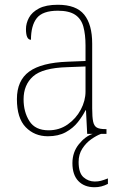

<svg xmlns="http://www.w3.org/2000/svg" viewBox="-20 -562 514 806"><path d="M181 10Q125 10 88 -28Q51 -66 51 -146Q51 -224 102.5 -261.5Q154 -299 264 -303L339 -306V-371Q339 -417 330 -450Q321 -483 295.5 -500Q270 -517 223 -517Q159 -517 134.5 -486Q110 -455 110 -395Q89 -395 89 -440Q89 -464 101.5 -487.5Q114 -511 143.5 -526.5Q173 -542 223 -542Q300 -542 333.5 -500.5Q367 -459 367 -379V-107Q367 -70 371 -51.5Q375 -33 386.5 -26.5Q398 -20 422 -20H427V0H346L341 -99H339Q327 -75 307 -49.5Q287 -24 256 -7Q225 10 181 10ZM184 -15Q229 -15 264 -39.5Q299 -64 319 -101.5Q339 -139 339 -178V-283L262 -280Q159 -277 119 -241.5Q79 -206 79 -145Q79 -92 103.5 -53.5Q128 -15 184 -15ZM377 224Q334 224 309 198Q284 172 284 123Q284 77 311 43.5Q338 10 369 0H404Q385 7 363 22.5Q341 38 325.5 62Q310 86 310 118Q310 164 330.5 182Q351 200 378 200Q392 200 403.5 197Q415 194 433 187V210Q419 217 405.5 220.5Q392 224 377 224Z"/></svg>

Font: Noto Serif Bengali SemiCondensed Thin
Style: Regular
Weight: 100
Width: 4
Designer: Juan Bruce, Universal Thirst, Indian Type Foundry and the Monotype Design Team.
Foundry: Monotype Imaging Inc.
Version: Version 2.003; ttfautohint (v1.8.4.7-5d5b)